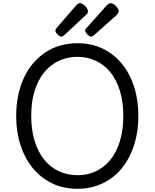

<svg xmlns="http://www.w3.org/2000/svg" viewBox="-20 -1160 965 1199"><path d="M464 19Q376 19 305.5 -15Q235 -49 185 -110Q135 -171 108 -254Q81 -337 81 -436Q81 -502 93 -561Q105 -620 128 -671Q151 -722 184.5 -762Q218 -802 260.5 -831Q303 -860 354.5 -875Q406 -890 464 -890Q551 -890 621 -856.5Q691 -823 741 -762Q791 -701 817.5 -618Q844 -535 844 -436Q844 -370 832 -311Q820 -252 797 -201Q774 -150 741 -109.5Q708 -69 665.5 -40.5Q623 -12 572.5 3.5Q522 19 464 19ZM464 -66Q506 -66 543 -77Q580 -88 612 -109.5Q644 -131 669.5 -162.5Q695 -194 713 -235.5Q731 -277 740.5 -327Q750 -377 750 -436Q750 -524 729 -592.5Q708 -661 669.5 -708.5Q631 -756 578.5 -780.5Q526 -805 464 -805Q422 -805 384.5 -794Q347 -783 314.5 -761.5Q282 -740 256.5 -708.5Q231 -677 212.5 -636Q194 -595 184.5 -545Q175 -495 175 -436Q175 -348 196.5 -279Q218 -210 256.5 -162.5Q295 -115 348 -90.5Q401 -66 464 -66ZM363 -931Q353 -931 339.5 -945Q326 -959 326 -969Q326 -973 327 -976Q328 -979 334 -986L458 -1129Q463 -1134 468.5 -1137Q474 -1140 479 -1140Q490 -1140 501.5 -1131.5Q513 -1123 521 -1111.5Q529 -1100 529 -1090Q529 -1083 526.5 -1077.5Q524 -1072 514 -1064L382 -941Q376 -937 371.5 -934Q367 -931 363 -931ZM549 -931Q539 -931 525.5 -945Q512 -959 512 -969Q512 -973 513 -976.5Q514 -980 521 -986L649 -1129Q654 -1134 659.5 -1137Q665 -1140 671 -1140Q682 -1140 693.5 -1131.5Q705 -1123 713 -1111.5Q721 -1100 721 -1090Q721 -1083 718 -1077.5Q715 -1072 706 -1064L568 -941Q563 -937 558 -934Q553 -931 549 -931Z"/></svg>

Font: Playwrite GB S
Style: Regular
Weight: 400
Designer: Veronika Burian, José Scaglione
Foundry: TypeTogether
Version: Version 1.000